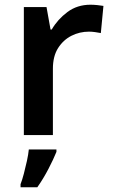

<svg xmlns="http://www.w3.org/2000/svg" viewBox="-20 -572 477 813"><path d="M363 -552Q376 -552 391.5 -550.5Q407 -549 418 -547L407 -432Q397 -434 383 -436Q369 -438 357 -438Q317 -438 282.5 -420.5Q248 -403 226 -368.5Q204 -334 204 -281V0H81V-542H177L194 -447H199Q224 -490 265.5 -521Q307 -552 363 -552ZM219 71Q207 101 185.5 142.5Q164 184 138 221H67V208Q74 190 81 163.5Q88 137 94 109.5Q100 82 102 61H219Z"/></svg>

Font: Noto Sans New Tai Lue Semibold
Style: Regular
Weight: 400
Designer: Monotype Design Team
Foundry: Monotype Imaging Inc.
Version: Version 2.004; ttfautohint (v1.8.4.7-5d5b)